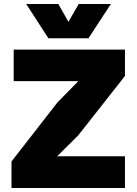

<svg xmlns="http://www.w3.org/2000/svg" viewBox="-20 -948 690 968"><path d="M38 0V-134L270 -432L375 -539H223H49V-698H610V-565L374 -265L268 -160H420H610V0ZM112 -928H274L325 -838L377 -928H539L426 -755H224Z"/></svg>

Font: Azeret Mono Thin ExtraBold
Style: Regular
Weight: 800
Version: Version 1.002